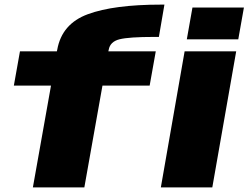

<svg xmlns="http://www.w3.org/2000/svg" viewBox="-20 -812 1077 832"><path d="M122.5 0H345.5L424 -441H628.5L655 -589.5H449.5L451 -596Q457 -631.5 498 -641.8Q539 -652 647.5 -652H668.5L692.5 -792H677.5Q473.5 -792 360.8 -750.5Q248 -709 228 -596.5L226.5 -589.5H66.5L40 -441H201ZM677 0H900L1003.5 -589.5H780ZM814 -779.5 789.5 -641.5H1012.5L1037 -779.5Z"/></svg>

Font: Anybody Expanded ExtraBold
Style: Italic
Weight: 800
Width: 7
Italic angle: -10°
Version: Version 1.113;gftools[0.9.25]